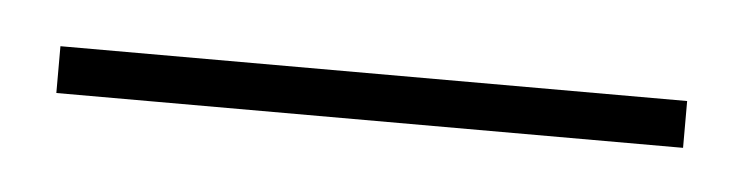

<svg xmlns="http://www.w3.org/2000/svg" viewBox="-22 -670 364 94"><g transform="rotate(5 160.0 -622.5)"><path d="M6 -611V-634H314V-611Z"/></g></svg>

Font: DM Sans 36pt Thin
Style: Regular
Weight: 250
Designer: Colophon Foundry, Jonny Pinhorn
Foundry: Colophon Foundry
Version: Version 4.004;gftools[0.9.30]